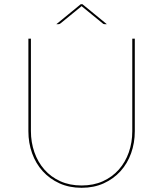

<svg xmlns="http://www.w3.org/2000/svg" viewBox="-20 -884 776 913"><path d="M488 -769H478Q475.5 -769 473 -769.8Q470.5 -770.5 468 -773L370 -853L368 -855L366 -853L268 -773Q263.5 -769 258 -769H248L364 -864H372ZM368 -2Q424.5 -2 469.2 -22.2Q514 -42.5 545 -77.5Q576 -112.5 592.5 -159.5Q609 -206.5 609 -260V-700H621V-260Q621 -204.5 603.5 -155.5Q586 -106.5 553 -70Q520 -33.5 473.2 -12.2Q426.5 9 368 9Q309.5 9 262.8 -12.2Q216 -33.5 183 -70Q150 -106.5 132.5 -155.5Q115 -204.5 115 -260V-700H127V-261Q127 -207.5 143.5 -160.2Q160 -113 191 -77.8Q222 -42.5 266.8 -22.2Q311.5 -2 368 -2Z"/></svg>

Font: Lato Hairline
Style: Regular
Weight: 250
Designer: Lukasz Dziedzic
Foundry: Lukasz Dziedzic
Version: Version 1.104; Western+Polish opensource